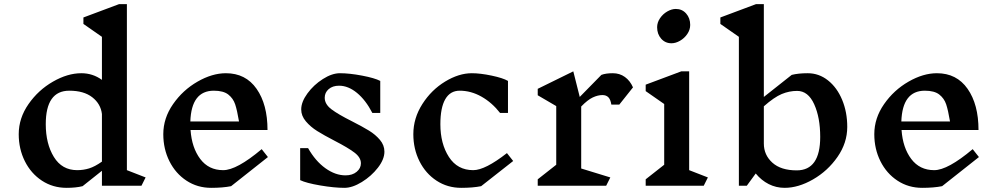

<svg xmlns="http://www.w3.org/2000/svg" viewBox="-20 -893 4796 923"><path d="M660 0H470V-72L377 2Q345 10 300 10Q234 10 181.5 -24.5Q129 -59 99.5 -118Q70 -177 70 -248Q70 -325 117 -392.5Q164 -460 234.5 -500.5Q305 -541 371 -541Q426 -541 470 -509V-716L381 -778V-809L552 -873H590V-75L680 -40ZM470 -116V-345Q464 -394 423.5 -425.5Q383 -457 313 -457Q200 -457 200 -296Q200 -202 239 -138.5Q278 -75 351 -75Q381 -75 408.5 -83.5Q436 -92 470 -116Z M1091 2Q1051 10 995 10Q929 10 876.5 -24.5Q824 -59 794.5 -118Q765 -177 765 -248Q765 -325 812 -392.5Q859 -460 929.5 -500.5Q1000 -541 1066 -541Q1161 -541 1213.5 -466Q1266 -391 1266 -268H896Q902 -183 942.5 -129Q983 -75 1053 -75Q1118 -75 1238 -176L1268 -138ZM895 -309H1129Q1120 -363 1110.5 -391.5Q1101 -420 1077.5 -438.5Q1054 -457 1008 -457Q900 -457 895 -309Z M1589 -216Q1537 -243 1505 -263Q1473 -283 1450.5 -309.5Q1428 -336 1428 -367Q1428 -403 1458 -444Q1488 -485 1532 -513Q1576 -541 1614 -541Q1660 -541 1720.5 -529.5Q1781 -518 1808 -504V-350H1770Q1738 -412 1696 -446.5Q1654 -481 1610 -481Q1579 -481 1560 -464.5Q1541 -448 1541 -423Q1541 -392 1573.5 -367.5Q1606 -343 1672 -310Q1723 -284 1754 -265Q1785 -246 1806.5 -220.5Q1828 -195 1828 -164Q1828 -127 1796.5 -86.5Q1765 -46 1719.5 -18Q1674 10 1636 10Q1587 10 1519.5 -1.5Q1452 -13 1423 -27V-181H1461Q1496 -119 1544 -84.5Q1592 -50 1641 -50Q1674 -50 1694.5 -67Q1715 -84 1715 -108Q1715 -136 1684 -159.5Q1653 -183 1589 -216Z M2422 -504V-350H2384Q2345 -400 2294.5 -428.5Q2244 -457 2190 -457Q2144 -457 2120.5 -416Q2097 -375 2097 -296Q2097 -202 2138 -138.5Q2179 -75 2255 -75Q2312 -75 2417 -157L2447 -119L2293 2Q2253 10 2197 10Q2131 10 2078.5 -24.5Q2026 -59 1996.5 -118Q1967 -177 1967 -248Q1967 -325 2010.5 -393Q2054 -461 2120 -501Q2186 -541 2248 -541Q2289 -541 2343.5 -529.5Q2398 -518 2422 -504Z M3023 -473 2957 -390H2919Q2915 -415 2904.5 -425.5Q2894 -436 2876 -436Q2854 -436 2829.5 -424.5Q2805 -413 2774 -381V-83L2914 -40L2894 0H2565V-31L2654 -101V-383L2565 -435V-466L2736 -550L2767 -427L2871 -533Q2892 -541 2926 -541Q2959 -541 2984 -523Q3009 -505 3023 -473Z M3363 0H3084V-31L3173 -101V-393L3084 -455V-486L3255 -550H3293V-75L3383 -40ZM3298 -773Q3298 -750 3284 -729.5Q3270 -709 3249 -697Q3228 -685 3208 -685Q3178 -685 3158.5 -707Q3139 -729 3139 -762Q3139 -785 3153 -805.5Q3167 -826 3188 -838Q3209 -850 3229 -850Q3259 -850 3278.5 -828Q3298 -806 3298 -773Z M4053 -283Q4053 -206 4006 -138.5Q3959 -71 3888.5 -30.5Q3818 10 3752 10Q3711 10 3675.5 -8Q3640 -26 3613 -59L3570 0H3532V-716L3443 -778V-809L3614 -873H3652V-427L3786 -533Q3818 -541 3863 -541Q3917 -541 3960.5 -506.5Q4004 -472 4028.5 -413Q4053 -354 4053 -283ZM3923 -235Q3923 -328 3894 -392Q3865 -456 3812 -456Q3774 -456 3738 -441Q3702 -426 3652 -382V-203Q3652 -148 3693 -111Q3734 -74 3810 -74Q3923 -74 3923 -235Z M4509 2Q4469 10 4413 10Q4347 10 4294.5 -24.5Q4242 -59 4212.5 -118Q4183 -177 4183 -248Q4183 -325 4230 -392.5Q4277 -460 4347.5 -500.5Q4418 -541 4484 -541Q4579 -541 4631.5 -466Q4684 -391 4684 -268H4314Q4320 -183 4360.5 -129Q4401 -75 4471 -75Q4536 -75 4656 -176L4686 -138ZM4313 -309H4547Q4538 -363 4528.5 -391.5Q4519 -420 4495.5 -438.5Q4472 -457 4426 -457Q4318 -457 4313 -309Z"/></svg>

Font: Inknut
Style: Antiqua
Weight: 400
Designer: Claus Eggers Srensen
Foundry: Claus Eggers Srensen
Version: Version 1.000; ttfautohint (v1.2) -l 7 -r 28 -G 50 -x 13 -D 